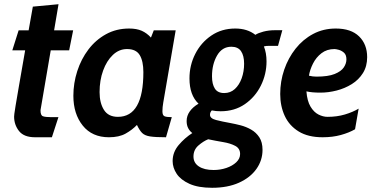

<svg xmlns="http://www.w3.org/2000/svg" viewBox="-20 -642 1785 912"><path d="M146.5 10Q93.5 10 70.2 -19.8Q47 -49.5 47 -88Q47 -92 48.2 -101.8Q49.5 -111.5 54.2 -141Q59 -170.5 69.8 -232.5Q80.5 -294.5 99.5 -403H38.5L68.5 -498H116Q125.5 -550 136 -610.5L258 -622L237 -498H327.5L308.5 -403H221L172.5 -119Q172 -94 184 -89.8Q196 -85.5 223.5 -85.5H257.5L226.5 10Z M497.5 10Q417.5 10 373 -45.5Q328.5 -101 328.5 -187Q328.5 -247 347 -304.2Q365.5 -361.5 400 -407Q434.5 -452.5 483.5 -479.5Q532.5 -506.5 593.5 -506.5Q629 -506.5 653.2 -495.8Q677.5 -485 697 -463.5L710.5 -498H814.5L755.5 -155Q751.5 -132 751.5 -113.5Q751.5 -94 761.5 -89.8Q771.5 -85.5 796 -85.5L768.5 10Q718 10 692.8 6Q667.5 2 655 -10.5Q642.5 -23 630.5 -48.5Q608 -25 576.8 -7.5Q545.5 10 497.5 10ZM540 -87Q661 -87 661 -299.5Q661 -351.5 643.8 -380.2Q626.5 -409 583.5 -409Q545.5 -409 516 -381Q486.5 -353 469.8 -306.8Q453 -260.5 453 -204.5Q453 -153 473.8 -120Q494.5 -87 540 -87Z M1028 -113.5Q1005.5 -113.5 986 -117.5Q977.5 -109 977.5 -96.5Q977.5 -79.5 1006.2 -72Q1035 -64.5 1074.5 -57.5Q1096.5 -53.5 1122.8 -46.8Q1149 -40 1172.8 -26.5Q1196.5 -13 1211.8 10.2Q1227 33.5 1227 70Q1227 119.5 1198 160.5Q1169 201.5 1115.2 225.8Q1061.5 250 987.5 250Q921.5 250 880 231.2Q838.5 212.5 819.2 183.5Q800 154.5 800 123Q800 81 828.5 47.2Q857 13.5 893.5 -10Q881 -19.5 873.8 -33.5Q866.5 -47.5 866.5 -67Q866.5 -92 881.5 -113Q896.5 -134 923 -149.5Q880 -190 880 -269.5Q880 -332 907.5 -386Q935 -440 984 -473.2Q1033 -506.5 1097.5 -506.5Q1155 -506.5 1193 -476.5Q1205.5 -485 1231 -491.8Q1256.5 -498.5 1286 -498.5H1321L1300.5 -424H1253.5Q1250.5 -424 1245.5 -423.8Q1240.5 -423.5 1233.5 -421.5Q1246 -390.5 1246 -350.5Q1246 -289.5 1219 -235.2Q1192 -181 1143 -147.2Q1094 -113.5 1028 -113.5ZM1045 -200Q1074.5 -200 1095.5 -219.2Q1116.5 -238.5 1128 -270.2Q1139.5 -302 1139.5 -339.5Q1139.5 -377.5 1125 -398.8Q1110.5 -420 1079 -420Q1035 -420 1011 -378.2Q987 -336.5 987 -279.5Q987 -242.5 1000.5 -221.2Q1014 -200 1045 -200ZM899 101.5Q899 131.5 924.5 148.5Q950 165.5 994.5 165.5Q1026.5 165.5 1055.2 155.8Q1084 146 1102.2 128.8Q1120.5 111.5 1120.5 89.5Q1120.5 63 1097.2 50.8Q1074 38.5 1039.2 32.8Q1004.5 27 969 19.5Q946 28.5 922.5 49Q899 69.5 899 101.5Z M1666.5 -28Q1638 -11.5 1599 -0.8Q1560 10 1512.5 10Q1443.5 10 1398.8 -17.5Q1354 -45 1332.5 -91.5Q1311 -138 1311 -195.5Q1311 -255.5 1330 -311Q1349 -366.5 1384 -410.8Q1419 -455 1467.5 -480.8Q1516 -506.5 1575 -506.5Q1647.5 -506.5 1685.8 -469Q1724 -431.5 1724 -370.5Q1724 -327 1704 -295Q1684 -263 1651 -242.5Q1618 -222 1579 -212Q1540 -202 1502 -202Q1461.5 -202 1435.5 -208Q1439 -162 1455 -135.5Q1471 -109 1492.8 -98Q1514.5 -87 1536 -87Q1580.5 -87 1618.2 -98.2Q1656 -109.5 1683.5 -126ZM1569 -409Q1532.5 -409 1507 -389.2Q1481.5 -369.5 1466.8 -340.2Q1452 -311 1447.5 -282.5Q1465 -278 1483 -278Q1538.5 -278 1569.5 -290.5Q1600.5 -303 1613 -321.8Q1625.5 -340.5 1625.5 -360Q1625.5 -381.5 1613.8 -391.8Q1602 -402 1588.5 -405.5Q1575 -409 1569 -409Z"/></svg>

Font: Cabin Condensed
Style: Bold Italic
Weight: 700
Width: 3
Italic angle: -10°
Designer: Pablo Impallari
Foundry: Pablo Impallari. http://www.impallari.com Igino Marini. http://www.ikern.com
Version: Version 3.001; ttfautohint (v1.8.3)